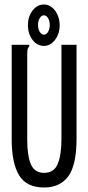

<svg xmlns="http://www.w3.org/2000/svg" viewBox="-20 -822 390 853"><path d="M176 11Q98 11 65 -43Q32 -97 32 -203V-623H110V-616Q104 -610 102.5 -602.5Q101 -595 101 -579V-202Q101 -129 117.5 -91.5Q134 -54 176 -54Q220 -54 236.5 -94Q253 -134 253 -205V-623H320V-206Q320 -89 283.5 -39Q247 11 176 11ZM175 -618Q145 -618 124.5 -645Q104 -672 104 -710Q104 -748 124.5 -775Q145 -802 175 -802Q204 -802 224.5 -775Q245 -748 245 -709Q245 -672 224.5 -645Q204 -618 175 -618ZM175 -668Q186 -668 193.5 -680.5Q201 -693 201 -710Q201 -729 193.5 -741.5Q186 -754 175 -754Q164 -754 156.5 -741.5Q149 -729 149 -710Q149 -693 156.5 -680.5Q164 -668 175 -668Z"/></svg>

Font: Inconsolata ExtraCondensed Medium
Style: Regular
Weight: 500
Width: 2
Monospace: yes
Designer: Raph Levien, Cyreal, Brenton Simpson
Foundry: Raph Levien, Cyreal, Google
Version: Version 3.001; ttfautohint (v1.8.2.53-6de2)